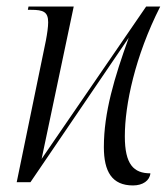

<svg xmlns="http://www.w3.org/2000/svg" viewBox="-20 -556 511 586"><path d="M386 10C416 10 437 -5 439 -27C388 -27 361 -54 361 -140C361 -236 392 -384 469 -536H426L107 -71L205 -536H67L65 -526H75C112 -526 127 -520 127 -488C127 -474 124 -453 120 -432L31 0H73L373 -441C329 -319 297 -213 297 -107C297 -32 322 10 386 10Z"/></svg>

Font: Noto Serif Display Condensed Light
Style: Italic
Weight: 300
Width: 3
Italic angle: -12°
Designer: Monotype Design Team
Foundry: Monotype Imaging Inc.
Version: Version 2.009